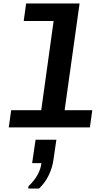

<svg xmlns="http://www.w3.org/2000/svg" viewBox="-20 -741 640 1117"><path d="M206 0 292 -619H118L132 -721H443L342 0ZM31 0 45 -100H517L503 0ZM144 356 146 342Q179 311 198 277Q217 243 221 208H167L187 72H308L291 188Q285 234 263.5 278.5Q242 323 207 356Z"/></svg>

Font: Chivo Mono SemiBold
Style: Italic
Weight: 600
Italic angle: -8.05°
Monospace: yes
Version: Version 1.008